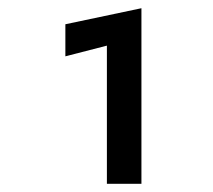

<svg xmlns="http://www.w3.org/2000/svg" viewBox="-20 -721 518 467"><path d="M139 -584 240 -610V-274H324V-701L139 -662Z"/></svg>

Font: Jost-600-Semi-PL
Style: Regular
Weight: 600
Version: Version 3.300; ttfautohint (v0.97) -l 8 -r 50 -G 200 -x 14 -